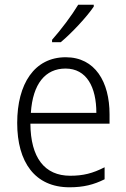

<svg xmlns="http://www.w3.org/2000/svg" viewBox="-20 -785 536 815"><path d="M378 -757V-765H312C285 -720 240 -660 201 -616V-606H238C285 -645 349 -714 378 -757ZM259 -542C126 -542 53 -429 53 -263C53 -97 128 10 275 10C334 10 378 -1 424 -24V-75C373 -49 333 -39 278 -39C169 -39 110 -116 109 -260H445V-300C445 -437 384 -542 259 -542ZM258 -494C348 -494 389 -415 389 -306H111C119 -430 173 -494 258 -494Z"/></svg>

Font: Noto Sans Armenian SemiCondensed Light
Style: Regular
Weight: 300
Width: 4
Designer: Monotype Design Team
Foundry: Monotype Imaging Inc.
Version: Version 2.008